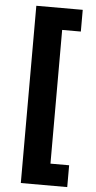

<svg xmlns="http://www.w3.org/2000/svg" viewBox="-61 -807 491 980"><g transform="rotate(5 185.0 -317.0)"><path d="M84.5 137.7V-770.5H322.3V-659.2H226.6V25.9H322.3V137.7Z"/></g></svg>

Font: Inter 17pt
Style: Bold
Weight: 700
Version: Version 4.001;git-66647c0bb